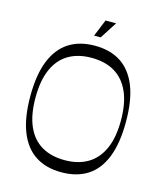

<svg xmlns="http://www.w3.org/2000/svg" viewBox="-127 -960 911 1070"><g transform="rotate(15 328.0 -425.5)"><path d="M328 15Q240 15 178.5 -24.5Q117 -64 84.5 -145Q52 -226 52 -350Q52 -475 84.5 -555.5Q117 -636 178.5 -675.5Q240 -715 328 -715Q417 -715 478 -675.5Q539 -636 571.5 -555.5Q604 -475 604 -350Q604 -226 572 -145Q540 -64 478.5 -24.5Q417 15 328 15ZM328 -55Q406 -55 461 -87.5Q516 -120 545.5 -185.5Q575 -251 575 -350Q575 -449 545.5 -514.5Q516 -580 461 -612.5Q406 -645 328 -645Q250 -645 195 -612.5Q140 -580 111 -514.5Q82 -449 82 -350Q82 -251 111 -185.5Q140 -120 195 -87.5Q250 -55 328 -55ZM308 -768 348 -866H409L346 -768Z"/></g></svg>

Font: Ojuju
Style: Regular
Weight: 400
Designer: Chisaokwu Joboson, Mirko Velimirovic
Foundry: Udi Foundry
Version: Version 1.000